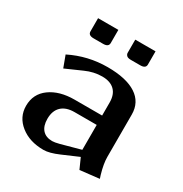

<svg xmlns="http://www.w3.org/2000/svg" viewBox="-156 -767 849 893"><g transform="rotate(30 268.5 -321.0)"><path d="M224.1 -579.1Q224.1 -558.1 194.8 -558.1H144Q115.2 -558.1 115.2 -579.1V-649.9H224.1ZM423.8 -579.1Q423.8 -558.1 395 -558.1H344.2Q327.6 -558.1 321.3 -564.7Q314.9 -571.3 314.9 -579.1V-649.9H423.8ZM268.1 -475.1Q368.7 -475.1 421.9 -440.4Q475.1 -405.8 475.1 -339.8V-112.8Q475.1 -76.7 490.2 -24.9L496.1 -6.8L393.1 4.9L368.2 -50.8L280.8 -13.2Q232.4 7.8 201.2 7.8Q126 7.8 77.4 -31Q28.8 -69.8 28.8 -129.9Q28.8 -193.8 79.3 -230.5Q129.9 -267.1 210 -267.1H357.9V-336.9Q357.9 -379.9 334.7 -402.3Q311.5 -424.8 268.1 -424.8Q223.6 -424.8 179.2 -404.8L91.8 -366.2L68.8 -428.2Q162.6 -475.1 268.1 -475.1ZM357.9 -83V-216.8H238.8Q193.8 -216.8 169.4 -193.6Q145 -170.4 145 -127Q145 -88.9 163.3 -68.4Q181.6 -47.9 215.8 -47.9Q228.5 -47.9 252.9 -54.2Z"/></g></svg>

Font: Resagokr
Style: Bold
Weight: 600
Designer: gluk
Foundry: gluk
Version: Version 0.95